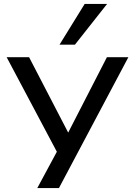

<svg xmlns="http://www.w3.org/2000/svg" viewBox="-20 -784 692 984"><path d="M171 180 289 -39V27L14 -491H129L338 -88H321L528 -491H638L282 180ZM285 -555 414 -764H529L364 -555Z"/></svg>

Font: Nunito Sans 10pt Expanded Medium
Style: Regular
Weight: 500
Width: 7
Designer: Vernon Adams
Foundry: Vernon Adams
Version: Version 3.101;gftools[0.9.27]